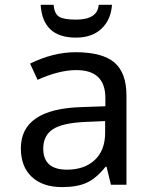

<svg xmlns="http://www.w3.org/2000/svg" viewBox="-20 -761 640 791"><path d="M437 0 418.9 -74.2H415Q377.4 -26.9 337.9 -8.5Q298.3 9.8 235.8 9.8Q156.2 9.8 111.1 -32.2Q65.9 -74.2 65.9 -149.9Q65.9 -312 314.9 -319.8L414.1 -323.2V-356.9Q414.1 -472.2 294.9 -472.2Q223.1 -472.2 134.8 -432.1L104 -499Q199.7 -545.9 291 -545.9Q401.9 -545.9 451.4 -503.4Q501 -460.9 501 -367.2V0ZM413.1 -262.2 334 -258.8Q238.3 -254.9 198.2 -228.8Q158.2 -202.6 158.2 -148.9Q158.2 -62 255.9 -62Q327.6 -62 370.4 -101.8Q413.1 -141.6 413.1 -213.9ZM441.4 -741.2Q437 -679.2 397.9 -642.6Q358.9 -606 292.5 -606Q155.8 -606 147.5 -741.2H200.7Q204.1 -704.1 223.4 -692.1Q242.7 -680.2 293.5 -680.2Q381.8 -680.2 386.7 -741.2Z"/></svg>

Font: Apple Sans Adjectives
Style: Regular
Weight: 400
Monospace: yes
Foundry: Apple Sans Adjectives
Version: Version 0.01